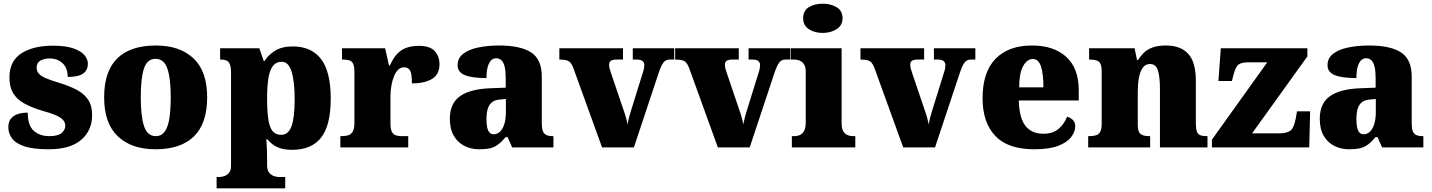

<svg xmlns="http://www.w3.org/2000/svg" viewBox="-20 -797 7740 1038"><path d="M243 10Q159 10 111.5 -6Q64 -22 44.5 -49.5Q25 -77 25 -109Q25 -138 39 -155.5Q53 -173 77 -180.5Q101 -188 130 -188Q130 -119 162.5 -90Q195 -61 246 -61Q294 -61 313.5 -78Q333 -95 333 -117Q333 -136 320 -149.5Q307 -163 280.5 -174.5Q254 -186 213 -197Q152 -215 111.5 -237.5Q71 -260 51 -293.5Q31 -327 31 -378Q31 -467 95.5 -508.5Q160 -550 266 -550Q335 -550 376.5 -535.5Q418 -521 436.5 -499Q455 -477 455 -453Q455 -417 429 -399Q403 -381 346 -381Q346 -430 318 -455.5Q290 -481 249 -481Q218 -481 198 -469Q178 -457 178 -432Q178 -414 188.5 -400.5Q199 -387 225 -375.5Q251 -364 297 -350Q351 -334 392 -313Q433 -292 455.5 -259.5Q478 -227 478 -174Q478 -92 419 -41Q360 10 243 10Z M820 10Q691 10 617 -60Q543 -130 543 -271Q543 -412 614 -481.5Q685 -551 823 -551Q952 -551 1026 -481.5Q1100 -412 1100 -271Q1100 -130 1029 -60Q958 10 820 10ZM822 -61Q852 -61 870 -85Q888 -109 895.5 -156Q903 -203 903 -271Q903 -375 884.5 -427Q866 -479 821 -479Q776 -479 758.5 -427Q741 -375 741 -271Q741 -168 759 -114.5Q777 -61 822 -61Z M1151 221V160H1166Q1175 160 1190 156Q1205 152 1217 139Q1229 126 1229 100V-403Q1229 -435 1222.5 -450Q1216 -465 1204 -470Q1192 -475 1175 -475H1170V-536H1382L1406 -467H1410Q1431 -501 1468 -523.5Q1505 -546 1563 -546Q1663 -546 1715.5 -478Q1768 -410 1768 -264Q1768 -119 1716 -53Q1664 13 1560 13Q1511 13 1479.5 -1.5Q1448 -16 1426 -44H1420Q1421 -27 1422 -9Q1423 9 1423.5 27.5Q1424 46 1424 66V96Q1424 124 1436 137.5Q1448 151 1463 155.5Q1478 160 1486 160H1522V221ZM1500 -68Q1539 -68 1556 -114.5Q1573 -161 1573 -261Q1573 -356 1556.5 -409.5Q1540 -463 1503 -463Q1472 -463 1454.5 -439Q1437 -415 1430.5 -370.5Q1424 -326 1424 -264Q1424 -196 1430.5 -152.5Q1437 -109 1453.5 -88.5Q1470 -68 1500 -68Z M1820 0V-61H1825Q1848 -61 1863.5 -66Q1879 -71 1887.5 -86.5Q1896 -102 1896 -133V-407Q1896 -437 1889.5 -451.5Q1883 -466 1869 -470.5Q1855 -475 1833 -475H1829V-536H2062L2083 -443H2088Q2105 -482 2127 -505.5Q2149 -529 2178 -539Q2207 -549 2246 -549Q2305 -549 2330.5 -520.5Q2356 -492 2356 -450Q2356 -394 2315 -370Q2274 -346 2207 -346Q2207 -374 2204 -393Q2201 -412 2192 -422.5Q2183 -433 2164 -433Q2146 -433 2132.5 -420Q2119 -407 2110 -384.5Q2101 -362 2096 -334.5Q2091 -307 2091 -278V-128Q2091 -99 2098.5 -84.5Q2106 -70 2120 -65.5Q2134 -61 2152 -61H2187V0Z M2570 10Q2527 10 2491 -8Q2455 -26 2433.5 -62.5Q2412 -99 2412 -155Q2412 -238 2467 -277Q2522 -316 2633 -320L2714 -323V-375Q2714 -412 2708.5 -435.5Q2703 -459 2691.5 -470.5Q2680 -482 2662 -482Q2646 -482 2634.5 -470Q2623 -458 2616.5 -434.5Q2610 -411 2610 -375Q2531 -375 2492.5 -391Q2454 -407 2454 -445Q2454 -483 2484.5 -506.5Q2515 -530 2566.5 -540.5Q2618 -551 2679 -551Q2794 -551 2851.5 -513.5Q2909 -476 2909 -383V-131Q2909 -104 2914.5 -89Q2920 -74 2933 -67.5Q2946 -61 2968 -61H2972V0H2749L2724 -56H2714Q2692 -30 2672.5 -15.5Q2653 -1 2629.5 4.5Q2606 10 2570 10ZM2649 -71Q2669 -71 2684 -86Q2699 -101 2707 -128Q2715 -155 2715 -191V-262L2684 -259Q2656 -257 2640 -244.5Q2624 -232 2617 -209Q2610 -186 2610 -152Q2610 -126 2614 -107.5Q2618 -89 2627 -80Q2636 -71 2649 -71Z M3079 -431Q3072 -449 3063.5 -458.5Q3055 -468 3041 -471.5Q3027 -475 3004 -475V-536H3348V-475H3313Q3291 -475 3282 -468Q3273 -461 3273 -447Q3273 -436 3276 -425.5Q3279 -415 3282 -406L3346 -217Q3353 -199 3357.5 -183.5Q3362 -168 3366 -154Q3370 -140 3372 -124Q3376 -143 3380.5 -160.5Q3385 -178 3389 -191L3453 -397Q3458 -411 3460.5 -422.5Q3463 -434 3463 -448Q3463 -458 3454 -466.5Q3445 -475 3422 -475H3401V-536H3625V-475H3599Q3587 -475 3577.5 -469Q3568 -463 3559.5 -448Q3551 -433 3542 -406L3407 0H3235Z M3705 -431Q3698 -449 3689.5 -458.5Q3681 -468 3667 -471.5Q3653 -475 3630 -475V-536H3974V-475H3939Q3917 -475 3908 -468Q3899 -461 3899 -447Q3899 -436 3902 -425.5Q3905 -415 3908 -406L3972 -217Q3979 -199 3983.5 -183.5Q3988 -168 3992 -154Q3996 -140 3998 -124Q4002 -143 4006.5 -160.5Q4011 -178 4015 -191L4079 -397Q4084 -411 4086.5 -422.5Q4089 -434 4089 -448Q4089 -458 4080 -466.5Q4071 -475 4048 -475H4027V-536H4251V-475H4225Q4213 -475 4203.5 -469Q4194 -463 4185.5 -448Q4177 -433 4168 -406L4033 0H3861Z M4261 0V-61H4273Q4292 -61 4306 -68Q4320 -75 4328 -91Q4336 -107 4336 -135V-409Q4336 -434 4327.5 -448Q4319 -462 4305 -468.5Q4291 -475 4273 -475H4254V-536H4530V-131Q4530 -105 4538 -89.5Q4546 -74 4560.5 -67.5Q4575 -61 4593 -61H4604V0ZM4428 -619Q4383 -619 4352.5 -639.5Q4322 -660 4322 -698Q4322 -739 4352.5 -758Q4383 -777 4428 -777Q4471 -777 4503 -758Q4535 -739 4535 -698Q4535 -660 4503 -639.5Q4471 -619 4428 -619Z M4707 -431Q4700 -449 4691.5 -458.5Q4683 -468 4669 -471.5Q4655 -475 4632 -475V-536H4976V-475H4941Q4919 -475 4910 -468Q4901 -461 4901 -447Q4901 -436 4904 -425.5Q4907 -415 4910 -406L4974 -217Q4981 -199 4985.5 -183.5Q4990 -168 4994 -154Q4998 -140 5000 -124Q5004 -143 5008.5 -160.5Q5013 -178 5017 -191L5081 -397Q5086 -411 5088.5 -422.5Q5091 -434 5091 -448Q5091 -458 5082 -466.5Q5073 -475 5050 -475H5029V-536H5253V-475H5227Q5215 -475 5205.5 -469Q5196 -463 5187.5 -448Q5179 -433 5170 -406L5035 0H4863Z M5571 10Q5429 10 5360.5 -62.5Q5292 -135 5292 -266Q5292 -407 5362 -479Q5432 -551 5559 -551Q5677 -551 5744.5 -489.5Q5812 -428 5812 -309V-254H5488Q5490 -160 5523.5 -117Q5557 -74 5621 -74Q5672 -74 5702.5 -100Q5733 -126 5749 -166Q5768 -161 5780.5 -148Q5793 -135 5793 -115Q5793 -85 5771 -56Q5749 -27 5700.5 -8.5Q5652 10 5571 10ZM5621 -325Q5621 -399 5607.5 -438.5Q5594 -478 5564 -478Q5532 -478 5511 -439Q5490 -400 5490 -325Z M5863 0V-61H5867Q5890 -61 5905 -65.5Q5920 -70 5928 -84.5Q5936 -99 5936 -128V-412Q5936 -439 5929 -452.5Q5922 -466 5908 -470.5Q5894 -475 5872 -475H5868V-536H6114L6127 -472H6132Q6145 -493 6163 -511Q6181 -529 6210 -540Q6239 -551 6283 -551Q6363 -551 6404 -506Q6445 -461 6445 -360V-131Q6445 -101 6450.5 -86Q6456 -71 6469 -66Q6482 -61 6504 -61H6508V0H6251V-317Q6251 -381 6240 -416Q6229 -451 6197 -451Q6172 -451 6157.5 -430Q6143 -409 6137 -375Q6131 -341 6131 -301V-125Q6131 -98 6137.5 -84.5Q6144 -71 6158 -66Q6172 -61 6194 -61H6198V0Z M6532 0V-42L6831 -460H6727Q6695 -460 6678 -449.5Q6661 -439 6650 -398L6640 -359H6567L6580 -536H7048V-492L6749 -76H6894Q6936 -76 6955.5 -90Q6975 -104 6985 -156L6992 -195H7063L7058 0Z M7273 10Q7230 10 7194 -8Q7158 -26 7136.5 -62.5Q7115 -99 7115 -155Q7115 -238 7170 -277Q7225 -316 7336 -320L7417 -323V-375Q7417 -412 7411.5 -435.5Q7406 -459 7394.5 -470.5Q7383 -482 7365 -482Q7349 -482 7337.5 -470Q7326 -458 7319.5 -434.5Q7313 -411 7313 -375Q7234 -375 7195.5 -391Q7157 -407 7157 -445Q7157 -483 7187.5 -506.5Q7218 -530 7269.5 -540.5Q7321 -551 7382 -551Q7497 -551 7554.5 -513.5Q7612 -476 7612 -383V-131Q7612 -104 7617.5 -89Q7623 -74 7636 -67.5Q7649 -61 7671 -61H7675V0H7452L7427 -56H7417Q7395 -30 7375.5 -15.5Q7356 -1 7332.5 4.5Q7309 10 7273 10ZM7352 -71Q7372 -71 7387 -86Q7402 -101 7410 -128Q7418 -155 7418 -191V-262L7387 -259Q7359 -257 7343 -244.5Q7327 -232 7320 -209Q7313 -186 7313 -152Q7313 -126 7317 -107.5Q7321 -89 7330 -80Q7339 -71 7352 -71Z"/></svg>

Font: Noto Serif Armenian Black
Style: Regular
Weight: 900
Version: Version 2.007